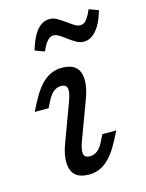

<svg xmlns="http://www.w3.org/2000/svg" viewBox="-101 -688 579 764"><g transform="rotate(-15 188.5 -306.5)"><path d="M153.2 -356.5Q136.3 -356.5 122.6 -345.6Q108.9 -334.7 97.6 -312.9L83.1 -283.9H25.8L43.5 -318.5Q72.6 -375 104 -400.4Q135.5 -425.8 174.2 -425.8Q233.1 -425.8 246.4 -385.5Q259.7 -345.2 235.5 -280.6L179 -128.2Q165.3 -93.5 167.7 -75Q170.2 -56.5 192.7 -56.5Q209.7 -56.5 223.8 -67.3Q237.9 -78.2 248.4 -100L262.9 -129H320.2L302.4 -94.4Q273.4 -37.9 241.9 -12.5Q210.5 12.9 171.8 12.9Q113.7 12.9 100 -27.4Q86.3 -67.7 110.5 -132.3L166.9 -284.7Q180.6 -319.4 178.2 -337.9Q175.8 -356.5 153.2 -356.5ZM177.4 -625.8Q192.7 -625.8 206.9 -618.1Q221 -610.5 241.9 -595.2Q259.7 -582.3 270.2 -576.2Q280.6 -570.2 290.3 -570.2Q300 -570.2 307.7 -575.4Q315.3 -580.6 323 -592.3Q330.6 -604 338.7 -623.4L377.4 -608.9Q367.7 -574.2 354 -550.8Q340.3 -527.4 323.8 -515.3Q307.3 -503.2 287.9 -503.2Q272.6 -503.2 257.3 -511.7Q241.9 -520.2 222.6 -534.7Q207.3 -546.8 196.4 -552.8Q185.5 -558.9 175.8 -558.9Q162.9 -558.9 151.2 -546.4Q139.5 -533.9 127.4 -505.6L88.7 -520.2Q98.4 -554.8 111.7 -578.6Q125 -602.4 141.5 -614.1Q158.1 -625.8 177.4 -625.8Z"/></g></svg>

Font: Playfair Micro SmCond SmLight
Style: Italic
Weight: 360
Width: 4
Italic angle: -15.6°
Designer: Claus Eggers Sørensen
Foundry: Claus Eggers Sørensen
Version: Version 2.203;Glyphs 3.3 (3326)